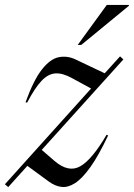

<svg xmlns="http://www.w3.org/2000/svg" viewBox="-54 -752 546 782"><path d="M-34 -1.5 317 -391.5 238 -434.5Q200.5 -455 171.2 -453Q142 -451 115 -422.5Q88 -394 56.5 -334L50 -335.5Q83 -426.5 116.8 -469.2Q150.5 -512 185.2 -519Q220 -526 254.5 -509.5L372.5 -453.5L435 -522.5L448.5 -510L116 -141.5L168 -96.5Q225 -47.5 273 -74.8Q321 -102 380 -203L386.5 -200.5Q347.5 -118 314 -71.2Q280.5 -24.5 251.5 -6Q222.5 12.5 196.2 9.2Q170 6 145 -12.5L57.5 -76.5L-20.5 10ZM262.5 -569 381 -732H471.5L470.5 -728L277 -569Z"/></svg>

Font: Newsreader Display
Style: Italic
Weight: 400
Italic angle: -17°
Designer: Hugues Gentile
Foundry: Production Type
Version: Version 1.001